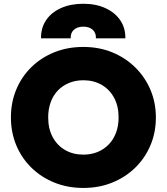

<svg xmlns="http://www.w3.org/2000/svg" viewBox="-20 -958 863 994"><path d="M411.5 15Q330 15 261.5 -12.8Q193 -40.5 142.5 -90Q92 -139.5 64.2 -206Q36.5 -272.5 36.5 -350Q36.5 -428 64.2 -494.5Q92 -561 142.5 -610.5Q193 -660 261.5 -687.5Q330 -715 411.5 -715Q493 -715 561.2 -687Q629.5 -659 680.2 -609Q731 -559 759 -492.8Q787 -426.5 787 -350Q787 -272.5 759 -206Q731 -139.5 680.2 -90Q629.5 -40.5 561.2 -12.8Q493 15 411.5 15ZM411.5 -157.5Q451.5 -157.5 484.8 -171Q518 -184.5 542.5 -209.8Q567 -235 580.5 -270.5Q594 -306 594 -350Q594 -409 570.5 -452.2Q547 -495.5 505.8 -519Q464.5 -542.5 411.5 -542.5Q372 -542.5 338.5 -529Q305 -515.5 280.5 -490.5Q256 -465.5 242.8 -429.8Q229.5 -394 229.5 -350Q229.5 -291 253 -247.8Q276.5 -204.5 317.5 -181Q358.5 -157.5 411.5 -157.5ZM192.5 -759.5Q191.5 -813.5 218.8 -853.8Q246 -894 295.8 -916.2Q345.5 -938.5 411.5 -938.5Q476.5 -938.5 526 -915.8Q575.5 -893 602.8 -852.8Q630 -812.5 629 -759.5H476.5Q478 -787.5 460 -803.8Q442 -820 411.5 -820Q380.5 -820 362.5 -803.8Q344.5 -787.5 346 -759.5Z"/></svg>

Font: Geologica ExtraBold
Style: Regular
Weight: 800
Designer: Sindre Bremnes, Frode Helland
Foundry: Monokrom Skriftforlag AS
Version: Version 1.010;gftools[0.9.28]